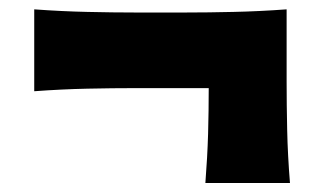

<svg xmlns="http://www.w3.org/2000/svg" viewBox="-20 -559 700 419"><path d="M428.2 -159.7Q432.6 -215.8 434.1 -266.8Q435.5 -317.9 435.5 -366.7H275.9Q226.6 -366.7 170.7 -365.5Q114.7 -364.3 54.7 -359.9V-538.6Q114.7 -534.2 170.7 -533Q226.6 -531.7 275.9 -531.7H384.3Q433.6 -531.7 489.5 -533Q545.4 -534.2 605.5 -538.6V-380.9Q605.5 -331.5 606.7 -275.6Q607.9 -219.7 612.8 -159.7Z"/></svg>

Font: Pinar DS4 ExtraBold
Style: Regular
Weight: 800
Designer: Amin Abedi
Version: Version 3.000